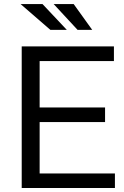

<svg xmlns="http://www.w3.org/2000/svg" viewBox="-20 -944 623 964"><path d="M557 0H89V-711H552V-637.5H179V-404.5H507.5V-331H179V-73H557ZM443 -794H369.5L249.5 -923.5H350ZM315.5 -794H233L83.5 -923.5H193.5Z"/></svg>

Font: Roberto Sans
Style: Regular
Weight: 400
Designer: Google (font) & Cristiano Sobral (main changes)
Version: Version 1.500; ttfautohint (v1.8.4.7-5d5b-dirty)